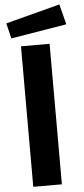

<svg xmlns="http://www.w3.org/2000/svg" viewBox="-63 -1002 454 1036"><g transform="rotate(-5 164.0 -484.0)"><path d="M26 -808 6 -891 300 -968 328 -858ZM74 0V-761H229V0Z"/></g></svg>

Font: Ruda SemiBold
Style: Bold
Weight: 900
Designer: Mariela Monsalve and Angelina Sanchez
Foundry: Mariela Monsalve and Angelina Sanchez
Version: Version 2.000